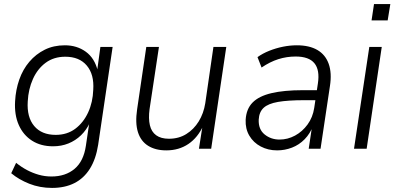

<svg xmlns="http://www.w3.org/2000/svg" viewBox="-20 -729 1938 941"><path d="M235 192Q175 192 123.5 171.5Q72 151 35 120L59 69Q85 90 112.5 104.5Q140 119 170 127.5Q200 136 232 136Q301 136 345.5 98.5Q390 61 401 -15L418 -130L421 -129Q404 -92 377 -66Q350 -40 315.5 -26Q281 -12 240 -12Q180 -12 137 -39.5Q94 -67 72 -116.5Q50 -166 54 -233Q57 -289 74.5 -339Q92 -389 124 -426.5Q156 -464 199.5 -485.5Q243 -507 298 -507Q357 -507 400.5 -475.5Q444 -444 459 -382H456L472 -499H532L461 -19Q450 51 420.5 98Q391 145 344.5 168.5Q298 192 235 192ZM253 -68Q309 -68 349 -98Q389 -128 412 -178Q435 -228 437 -289Q442 -364 405.5 -407.5Q369 -451 300 -451Q244 -451 204 -421.5Q164 -392 141.5 -342Q119 -292 116 -232Q111 -155 147.5 -111.5Q184 -68 253 -68Z M795 8Q742 8 706 -14.5Q670 -37 656 -81.5Q642 -126 652 -193L697 -499H759L713 -194Q707 -148 714.5 -115.5Q722 -83 745.5 -66Q769 -49 808 -49Q856 -49 893 -72Q930 -95 954 -134Q978 -173 986 -223L1026 -499H1089L1015 0H955L973 -115H977Q950 -55 903.5 -23.5Q857 8 795 8Z M1338 8Q1294 8 1258 -11Q1222 -30 1202 -64Q1182 -98 1184 -142Q1187 -195 1218 -226.5Q1249 -258 1310.5 -272.5Q1372 -287 1464 -287H1544L1536 -238H1472Q1391 -238 1342.5 -229.5Q1294 -221 1272 -200.5Q1250 -180 1248 -143Q1246 -95 1277 -70Q1308 -45 1350 -45Q1390 -45 1426 -64.5Q1462 -84 1487.5 -119Q1513 -154 1520 -200L1538 -320Q1548 -386 1521 -419Q1494 -452 1429 -452Q1385 -452 1344 -439Q1303 -426 1262 -398L1242 -449Q1267 -467 1299.5 -480Q1332 -493 1366.5 -500Q1401 -507 1435 -507Q1496 -507 1535.5 -484Q1575 -461 1591 -416Q1607 -371 1597 -307L1551 0H1493L1510 -114H1515Q1500 -74 1473 -46.5Q1446 -19 1411 -5.5Q1376 8 1338 8Z M1801 -629 1813 -709H1893L1880 -629ZM1715 0 1790 -499H1851L1777 0Z"/></svg>

Font: Nunitoga
Style: Light Italic
Weight: 300
Italic angle: -9°
Designer: Vernon Adams
Foundry: Vernon Adams
Version: Version 1.0